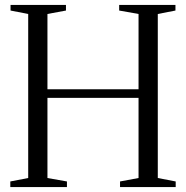

<svg xmlns="http://www.w3.org/2000/svg" viewBox="-20 -763 758 783"><path d="M95 -37V-706L23 -720V-743H249V-720L173.5 -706V-399H545V-706L466 -720V-743H695.5V-720L623.5 -706V-37L696.5 -23V0H469.5V-23L545 -37V-364H173.5V-37L253 -23V0H22V-23Z"/></svg>

Font: Merriweather 120pt Light
Style: Regular
Weight: 300
Version: Version 2.100